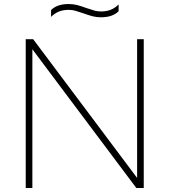

<svg xmlns="http://www.w3.org/2000/svg" viewBox="-20 -935 843 955"><path d="M662 -740H695V0H658L141 -690V0H108V-740H145L662 -50ZM394 -869Q368 -878 353 -882Q338 -886 322 -886Q294 -886 273 -877.5Q252 -869 234 -851V-885Q264 -915 322 -915Q344 -915 364 -909.8Q384 -904.5 410 -895Q436 -886 451 -882Q466 -878 482 -878Q510 -878 531 -886.5Q552 -895 570 -913V-879Q540 -849 482 -849Q460 -849 440 -854.2Q420 -859.5 394 -869Z"/></svg>

Font: Encode Sans Expanded Thin
Style: Regular
Weight: 250
Width: 7
Designer: Multiple Designers
Foundry: Impallari Type
Version: Version 2.000